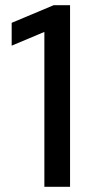

<svg xmlns="http://www.w3.org/2000/svg" viewBox="-20 -720 354 740"><path d="M250 -700V0H151V-597L25 -544V-632L187 -700Z"/></svg>

Font: Red Hat Display Medium
Style: Regular
Weight: 500
Designer: Pentagram / MCKL
Foundry: Pentagram / MCKL
Version: Version 1.005; Red Hat Display Medium